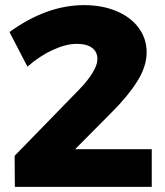

<svg xmlns="http://www.w3.org/2000/svg" viewBox="-20 -729 645 749"><path d="M572 -147V0H38L37 -121L292 -383Q322 -414 341 -445Q360 -476 360 -498Q360 -527 339 -542.5Q318 -558 280 -558Q238 -558 186.5 -534.5Q135 -511 87 -469L17 -604Q162 -709 308 -709Q378 -709 433.5 -686Q489 -663 520.5 -621Q552 -579 552 -525Q552 -471 516.5 -413.5Q481 -356 416 -291L273 -147Z"/></svg>

Font: Montserrat arm2
Style: Bold
Weight: 700
Designer: Julieta Ulanovsky
Foundry: Julieta Ulanovsky
Version: Version 6.000